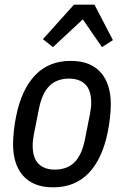

<svg xmlns="http://www.w3.org/2000/svg" viewBox="-20 -791 531 823"><path d="M208 12Q163 12 130.5 -1.5Q98 -15 77 -40Q56 -65 46 -98.5Q36 -132 36 -173Q36 -199 39.5 -231Q43 -263 49 -292Q72 -407 130.5 -468.5Q189 -530 283 -530Q328 -530 360.5 -516.5Q393 -503 414 -478Q435 -453 445 -419Q455 -385 455 -345Q455 -319 451.5 -287Q448 -255 442 -226Q419 -111 360.5 -49.5Q302 12 208 12ZM215 -64Q268 -64 299.5 -95.5Q331 -127 344 -193L366 -304Q368 -316 369.5 -328Q371 -340 371 -350Q371 -404 346 -429Q321 -454 276 -454Q223 -454 191.5 -422.5Q160 -391 147 -325L125 -214Q123 -202 121.5 -190Q120 -178 120 -168Q120 -114 145 -89Q170 -64 215 -64ZM385 -771 464 -619 417 -589 335 -708 207 -589 164 -623 297 -771Z"/></svg>

Font: IBM Plex Sans Condensed Text
Style: Italic
Weight: 450
Width: 3
Italic angle: -11°
Designer: Mike Abbink, Paul van der Laan, Pieter van Rosmalen
Foundry: Bold Monday
Version: Version 1.1